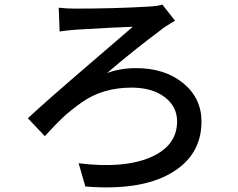

<svg xmlns="http://www.w3.org/2000/svg" viewBox="-20 -773 1040 838"><path d="M240.2 -635.7 236.3 -739.3Q271.5 -735.4 307.6 -735.4Q480.5 -735.4 626 -744.1Q667 -746.1 688.5 -752.9L744.1 -682.6Q730.5 -675.8 695.3 -652.3Q550.8 -543.9 447.3 -454.1Q503.9 -475.6 574.2 -475.6Q699.2 -475.6 779.3 -410.2Q859.4 -344.7 859.4 -242.2Q859.4 -94.7 726.1 -17.1Q592.8 60.5 352.5 41L323.2 -60.5Q518.6 -36.1 635.7 -85.9Q752.9 -135.7 752.9 -243.2Q752.9 -308.6 698.2 -349.6Q643.6 -390.6 553.7 -390.6Q491.2 -390.6 436.5 -374.5Q381.8 -358.4 334 -324.2Q286.1 -290 253.4 -259.3Q220.7 -228.5 175.8 -178.7L101.6 -256.8Q177.7 -328.1 359.4 -483.9Q541 -639.6 559.6 -656.2Q472.7 -653.3 313.5 -643.6Q274.4 -640.6 240.2 -635.7Z"/></svg>

Font: Gen Shin Gothic Medium
Style: Regular
Weight: 500
Designer: [Source Han Sans]
Ryoko NISHIZUKA  (kana & ideographs); Paul D. Hunt (Latin, Greek & Cyrillic); Wenlong ZHANG  (bopomofo
Version: Version 1.002.20150607